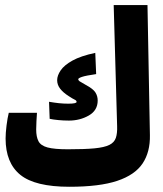

<svg xmlns="http://www.w3.org/2000/svg" viewBox="-20 -713 626 738"><path d="M246.6 4.9Q114.7 4.9 58.1 -41Q1.5 -86.9 1.5 -180.7Q1.5 -201.2 5.1 -230.5Q8.8 -259.8 13.7 -279.3H122.1Q121.1 -264.2 120.1 -247.3Q119.1 -230.5 119.1 -215.3Q119.1 -187 127.9 -170.2Q136.7 -153.3 162.8 -146.2Q189 -139.2 240.7 -139.2Q305.2 -139.2 343.3 -142.8Q381.3 -146.5 400.4 -156Q419.4 -165.5 425.3 -183.1Q431.2 -200.7 430.2 -228L417 -693.4H546.9L556.2 -193.8Q557.6 -128.9 528.1 -84.7Q498.5 -40.5 430.4 -17.8Q362.3 4.9 246.6 4.9ZM245.1 -249.5Q223.6 -249.5 203.9 -251.5Q184.1 -253.4 170.9 -256.3L168.5 -321.8Q188 -318.4 206.3 -316.4Q224.6 -314.5 242.2 -314.5Q274.4 -314.5 274.4 -321.3Q274.4 -326.7 266.8 -330.1Q259.3 -333.5 243.7 -343.8Q223.1 -356.9 211.4 -371.8Q199.7 -386.7 199.7 -404.8Q199.7 -422.4 213.1 -442.4Q226.6 -462.4 258.5 -480.2Q290.5 -498 346.2 -509.8L349.6 -428.2Q309.6 -422.4 295.2 -417.5Q280.8 -412.6 280.8 -408.7Q280.8 -404.3 285.9 -400.6Q291 -397 309.6 -386.7Q337.9 -371.6 346.7 -357.7Q355.5 -343.8 355.5 -326.7Q355.5 -288.6 321.3 -269Q287.1 -249.5 245.1 -249.5Z"/></svg>

Font: Cascadia Mono
Style: Bold
Weight: 700
Monospace: yes
Designer: Aaron Bell
Foundry: Saja Typeworks
Version: Version 2404.023; ttfautohint (v1.8.4)